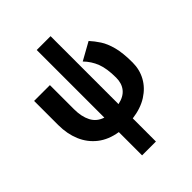

<svg xmlns="http://www.w3.org/2000/svg" viewBox="-259 -858 1208 1208"><g transform="rotate(-45 345.5 -254.0)"><path d="M286.1 214.8V7.8Q208 -4.4 154.8 -45.9Q101.6 -87.4 74.7 -151.1Q47.9 -214.8 47.9 -293V-507.8H188.5V-293Q188.5 -227.5 211.7 -182.6Q234.9 -137.7 286.1 -121.1V-722.7H409.2V-118.2Q463.4 -129.4 490 -162.4Q516.6 -195.3 516.6 -246.1Q516.6 -327.6 497.1 -377.9Q477.5 -428.2 439.5 -466.8L557.1 -532.2Q582.5 -504.4 605.5 -469.2Q628.4 -434.1 642.8 -379.9Q657.2 -325.7 657.2 -240.2Q657.2 -177.2 628.4 -124.8Q599.6 -72.3 544.2 -36.9Q488.8 -1.5 409.2 8.8V214.8Z"/></g></svg>

Font: Giphurs
Style: Bold
Weight: 700
Version: Version 0.920; ttfautohint (v1.8.4.7-5d5b)